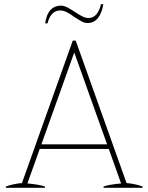

<svg xmlns="http://www.w3.org/2000/svg" viewBox="-20 -898 710 918"><path d="M207 -786H196Q202 -830 221.5 -850.5Q241 -871 270 -871Q285 -871 300 -863.5Q315 -856 338 -841Q359 -827 374 -819.5Q389 -812 402 -812Q426 -812 440.5 -829Q455 -846 463 -878H474Q467 -835 448 -811.5Q429 -788 399 -788Q385 -788 372.5 -794.5Q360 -801 335 -817Q315 -832 299 -840Q283 -848 268 -848Q223 -848 207 -786ZM662 -6V0H475V-6Q497 -15 559 -21L500 -186H170L111 -21Q173 -15 195 -6V0H8V-6Q38 -18 85 -23L328 -704H342L585 -23Q632 -18 662 -6ZM492 -208 335 -647 178 -208Z"/></svg>

Font: Trirong Thin
Style: Regular
Weight: 250
Designer: Katatrad Team
Foundry: CadsonDemak
Version: Version 1.001